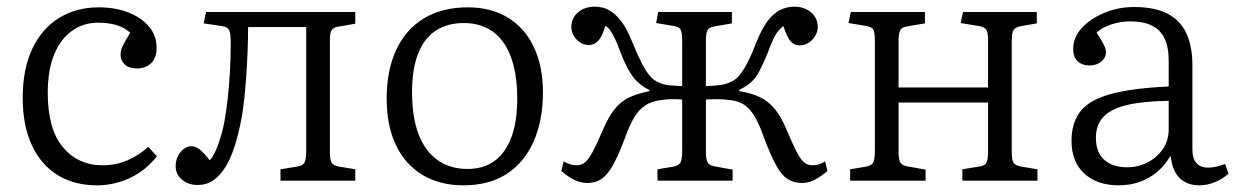

<svg xmlns="http://www.w3.org/2000/svg" viewBox="-20 -541 3699 575"><path d="M271 14Q202 14 152 -17Q102 -48 75 -107Q48 -166 48 -248Q48 -334 76.5 -394.5Q105 -455 156.5 -487Q208 -519 276 -519Q326 -519 365 -503.5Q404 -488 426.5 -461Q449 -434 449 -398Q449 -377 441.5 -363.5Q434 -350 420.5 -343Q407 -336 391 -336Q366 -336 353.5 -348Q341 -360 341 -378Q341 -390 348 -404.5Q355 -419 370 -443Q352 -459 328.5 -466Q305 -473 273 -473Q230 -473 196 -449Q162 -425 142.5 -378.5Q123 -332 123 -263Q123 -154 168.5 -100Q214 -46 287 -46Q328 -46 362 -61Q396 -76 424 -101L450 -73Q416 -30 369 -8Q322 14 271 14Z M572 13Q544 13 525 -3Q506 -19 506 -43Q506 -59 512.5 -72.5Q519 -86 529.5 -94.5Q540 -103 552 -103Q566 -103 578 -93.5Q590 -84 608 -61Q616 -69 624 -85.5Q632 -102 639 -125Q647 -149 652.5 -179.5Q658 -210 662 -246Q666 -282 668.5 -324Q671 -366 671 -413Q671 -441 666 -451Q661 -461 644 -463L590 -471L597 -505H1044V-470L998 -462Q980 -460 974 -452Q968 -444 968 -424V-85Q968 -62 973.5 -53.5Q979 -45 996 -42L1044 -34V0H820V-34L869 -42Q886 -44 891.5 -53.5Q897 -63 897 -87V-460H723Q723 -425 721.5 -387.5Q720 -350 717.5 -313.5Q715 -277 711.5 -244Q708 -211 703 -185Q694 -138 682 -101Q670 -64 654 -39Q638 -14 618 -0.5Q598 13 572 13Z M1368 14Q1296 14 1244 -18Q1192 -50 1165 -108Q1138 -166 1138 -246Q1138 -330 1166.5 -391.5Q1195 -453 1249.5 -486Q1304 -519 1381 -519Q1451 -519 1501.5 -488Q1552 -457 1579 -399.5Q1606 -342 1606 -265Q1606 -179 1577.5 -116Q1549 -53 1496.5 -19.5Q1444 14 1368 14ZM1380 -35Q1428 -35 1461 -59Q1494 -83 1511.5 -130Q1529 -177 1529 -246Q1529 -301 1518.5 -343Q1508 -385 1487.5 -414Q1467 -443 1437 -457.5Q1407 -472 1369 -472Q1319 -472 1284.5 -449Q1250 -426 1232 -380Q1214 -334 1214 -265Q1214 -190 1233.5 -139Q1253 -88 1290.5 -61.5Q1328 -35 1380 -35Z M1739 7Q1718 7 1698.5 -3Q1679 -13 1661 -29L1668 -58Q1676 -53 1686 -49.5Q1696 -46 1707 -46Q1722 -46 1732.5 -55Q1743 -64 1755.5 -87.5Q1768 -111 1786 -153Q1803 -192 1821 -214.5Q1839 -237 1864 -249Q1889 -261 1925 -268V-271Q1895 -286 1877 -309Q1859 -332 1840 -380Q1829 -410 1821.5 -425.5Q1814 -441 1808 -449.5Q1802 -458 1793 -464Q1784 -432 1771.5 -419Q1759 -406 1744 -406Q1730 -406 1718 -413.5Q1706 -421 1698.5 -433.5Q1691 -446 1691 -460Q1691 -487 1711 -504Q1731 -521 1761 -521Q1787 -521 1806 -509.5Q1825 -498 1841.5 -476Q1858 -454 1871 -421Q1888 -379 1901 -353.5Q1914 -328 1926 -314Q1938 -300 1953 -294Q1965 -288 1981.5 -286Q1998 -284 2023 -283V-418Q2023 -442 2019 -451Q2015 -460 1999 -463L1945 -472L1951 -505H2172V-471L2120 -462Q2104 -460 2099 -450.5Q2094 -441 2094 -417V-283Q2120 -284 2137.5 -286.5Q2155 -289 2167 -295Q2182 -301 2194 -315Q2206 -329 2219 -354.5Q2232 -380 2248 -421Q2261 -453 2277 -475.5Q2293 -498 2313.5 -509.5Q2334 -521 2359 -521Q2389 -521 2409 -504Q2429 -487 2429 -460Q2429 -446 2421 -433Q2413 -420 2401 -412.5Q2389 -405 2374 -405Q2359 -405 2348 -417Q2337 -429 2326 -463Q2317 -456 2310 -447.5Q2303 -439 2296 -424Q2289 -409 2278 -380Q2265 -348 2254 -327.5Q2243 -307 2229 -294.5Q2215 -282 2194 -272V-268Q2232 -262 2257 -249.5Q2282 -237 2300.5 -214.5Q2319 -192 2335 -154Q2353 -111 2365 -87.5Q2377 -64 2388 -55Q2399 -46 2413 -46Q2424 -46 2434 -49.5Q2444 -53 2451 -58L2458 -29Q2441 -14 2421.5 -3.5Q2402 7 2383 7Q2357 7 2338.5 -5Q2320 -17 2304 -46.5Q2288 -76 2269 -126Q2255 -167 2240.5 -191.5Q2226 -216 2207.5 -228Q2189 -240 2160 -242Q2144 -244 2127 -244Q2110 -244 2094 -243V-87Q2094 -64 2099 -55Q2104 -46 2119 -43L2174 -33V0H1949V-34L1997 -42Q2013 -45 2018 -54.5Q2023 -64 2023 -90V-243Q2012 -244 1995 -244Q1978 -244 1965 -242Q1934 -239 1913.5 -226Q1893 -213 1879 -189Q1865 -165 1851 -126Q1832 -76 1816 -47Q1800 -18 1782 -5.5Q1764 7 1739 7Z M2526 0V-34L2574 -42Q2590 -45 2595 -54.5Q2600 -64 2600 -90V-418Q2600 -442 2596 -451Q2592 -460 2576 -463L2521 -472L2528 -505H2750V-471L2697 -462Q2681 -460 2676 -450.5Q2671 -441 2671 -417V-279H2939V-420Q2939 -443 2934 -451.5Q2929 -460 2912 -463L2857 -472L2864 -505H3085V-471L3039 -463Q3021 -460 3015.5 -451.5Q3010 -443 3010 -419V-85Q3010 -62 3015.5 -53.5Q3021 -45 3039 -42L3087 -34V0H2862V-34L2911 -42Q2929 -44 2934 -53.5Q2939 -63 2939 -87V-234H2671V-87Q2671 -64 2676 -55Q2681 -46 2696 -43L2752 -33V0Z M3330 14Q3266 14 3227.5 -21Q3189 -56 3189 -119Q3189 -174 3216 -208Q3243 -242 3307 -259.5Q3371 -277 3480 -282V-359Q3480 -401 3467 -427Q3454 -453 3428.5 -465Q3403 -477 3366 -477Q3335 -477 3307 -467.5Q3279 -458 3264 -443Q3275 -427 3281 -416Q3287 -405 3289.5 -398Q3292 -391 3292 -385Q3292 -368 3278 -356.5Q3264 -345 3243 -345Q3221 -345 3207.5 -357.5Q3194 -370 3194 -394Q3194 -430 3220.5 -458Q3247 -486 3288.5 -503Q3330 -520 3376 -520Q3438 -520 3476.5 -500Q3515 -480 3533 -441Q3551 -402 3551 -346V-93Q3551 -66 3563 -52.5Q3575 -39 3599 -39Q3610 -39 3622.5 -42Q3635 -45 3649 -50L3659 -21Q3642 -5 3618.5 4.5Q3595 14 3572 14Q3535 14 3512.5 -8Q3490 -30 3486 -75Q3468 -45 3444.5 -25.5Q3421 -6 3392.5 4Q3364 14 3330 14ZM3355 -40Q3388 -40 3416.5 -54.5Q3445 -69 3462.5 -94.5Q3480 -120 3480 -154V-239Q3403 -238 3355 -226.5Q3307 -215 3284.5 -191Q3262 -167 3262 -129Q3262 -84 3287.5 -62Q3313 -40 3355 -40Z"/></svg>

Font: Literata 18pt Light
Style: Regular
Weight: 300
Designer: Latin by Veronika Burian and Jose Scaglione. Greek by Irene Vlachou. Cyrillic by Vera Evstafieva.
Foundry: TypeTogether
Version: Version 3.103;gftools[0.9.29]